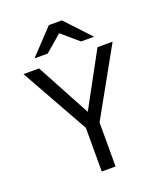

<svg xmlns="http://www.w3.org/2000/svg" viewBox="-164 -1028 969 1136"><g transform="rotate(-20 320.5 -460.5)"><path d="M426 -765 321 -855 216 -765H133L280 -921H362L508 -765ZM278 0V-275L40 -700H138L321 -360L506 -700H601L365 -277V0Z"/></g></svg>

Font: Overpass
Style: Regular
Weight: 400
Designer: Delve Withrington, Thomas Jockin
Foundry: Delve Fonts
Version: Version 3.000;DELV;Overpass